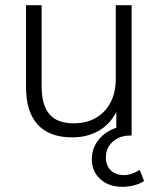

<svg xmlns="http://www.w3.org/2000/svg" viewBox="-20 -521 609 738"><path d="M534 175Q498 197 450 197Q398 197 365.5 167.5Q333 138 333 91Q333 50 357.5 18Q382 -14 427 -30V-91Q403 -43 359 -18Q315 7 258 7Q170 7 125 -42Q80 -91 80 -187V-501H140V-191Q140 -117 170 -82Q200 -47 263 -47Q337 -47 381 -93.5Q425 -140 425 -217V-501H486V0H481Q440 0 413.5 23.5Q387 47 387 84Q387 115 405.5 133.5Q424 152 457 152Q485 152 517 132Z"/></svg>

Font: Muli Light
Style: Regular
Weight: 300
Designer: Vernon Adams
Foundry: Vernon Adams
Version: Version 2.100